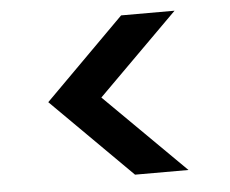

<svg xmlns="http://www.w3.org/2000/svg" viewBox="-40 -545 652 544"><g transform="rotate(-5 285.5 -272.5)"><path d="M475 -46H323L96 -272L323 -499H475L247 -272Z"/></g></svg>

Font: DM Sans 20pt SemiBold
Style: Regular
Weight: 600
Version: Version 4.004;gftools[0.9.30]